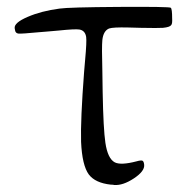

<svg xmlns="http://www.w3.org/2000/svg" viewBox="-20 -522 550 556"><path d="M397.5 -44.9Q396.5 -54.7 392.6 -56.6Q388.7 -58.6 375 -54.7Q330.1 -43 312.5 -51.8Q292 -62.5 285.2 -108.4Q279.3 -147.5 277.3 -254.9Q277.3 -277.3 276.4 -315.4Q274.4 -386.7 276.4 -406.2Q279.3 -432.6 295.9 -439.5Q307.6 -443.4 350.6 -442.4Q374 -441.4 387.7 -441.4Q438.5 -440.4 452.1 -441.4Q471.7 -443.4 475.6 -449.2Q479.5 -453.1 478.5 -468.8Q478.5 -496.1 474.6 -499.5Q470.7 -502.9 324.2 -502Q177.7 -501 152.3 -497.1Q99.6 -490.2 60.1 -473.1Q20.5 -456.1 22.5 -440.4Q22.5 -438.5 23.4 -435.5Q24.4 -425.8 33.2 -424.8Q42 -423.8 92.8 -428.7Q108.4 -429.7 117.2 -430.7Q129.9 -431.6 150.4 -433.6Q197.3 -438.5 210 -436.5Q226.6 -433.6 229.5 -415Q231.4 -401.4 226.6 -349.6Q224.6 -327.1 223.6 -314.5Q212.9 -173.8 214.8 -111.3Q217.8 -43 237.3 -16.6Q255.9 7.8 300.8 12.7Q308.6 12.7 310.5 13.7Q335.9 15.6 367.7 -5.4Q399.4 -26.4 397.5 -44.9Z"/></svg>

Font: Bpmf GenWan Min R
Style: R
Weight: 400
Foundry: But Ko
Version: Version 1.320